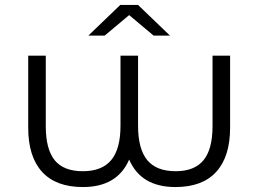

<svg xmlns="http://www.w3.org/2000/svg" viewBox="-20 -751 1044 776"><path d="M502 -690 403 -607H337L466 -731H538L667 -607H601ZM839 -526H910V-235Q910 -118 854 -56.5Q798 5 689 5Q550 5 502 -106Q454 5 315 5Q206 5 150 -56.5Q94 -118 94 -235V-526H165V-241Q165 -148 201 -103.5Q237 -59 315 -59Q392 -59 429.5 -104Q467 -149 467 -243V-526H538V-243Q538 -149 575 -104Q612 -59 690 -59Q766 -59 802.5 -103.5Q839 -148 839 -241Z"/></svg>

Font: Montserrat Alternates
Style: Regular
Weight: 400
Designer: Julieta Ulanovsky
Foundry: Julieta Ulanovsky
Version: Version 7.200;PS 007.200;hotconv 1.0.88;makeotf.lib2.5.64775